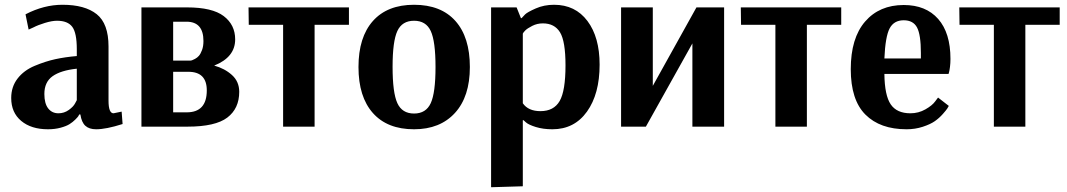

<svg xmlns="http://www.w3.org/2000/svg" viewBox="-20 -531 4474 805"><path d="M181 11Q111 11 69 -24Q27 -59 27 -120Q27 -167 53.5 -201.5Q80 -236 125.5 -255Q171 -274 212.5 -283Q254 -292 302 -296V-325Q302 -393 283 -418.5Q264 -444 219 -444Q198 -444 168.5 -435Q139 -426 120 -416L100 -407L87 -471Q164 -511 242 -511Q336 -511 385.5 -471.5Q435 -432 435 -336V-109Q435 -56 456 -56L490 -63L494 -11Q425 11 383 11Q354 11 338 -3.5Q322 -18 317 -51H312Q311 -48 308.5 -44Q306 -40 295.5 -29.5Q285 -19 271.5 -10.5Q258 -2 234 4.5Q210 11 181 11ZM225 -56Q249 -56 268.5 -70Q288 -84 295 -98L302 -111V-243Q235 -236 200.5 -211.5Q166 -187 166 -137Q166 -97 182 -76.5Q198 -56 225 -56Z M573 0V-500H764Q870 -500 918 -463.5Q966 -427 966 -366Q966 -291 878 -256Q922 -244 952.5 -216.5Q983 -189 983 -146Q983 -76 933 -38Q883 0 766 0ZM706 -277H779Q781 -277 784.5 -278Q788 -279 797.5 -284Q807 -289 814 -297Q821 -305 827 -321Q833 -337 833 -359Q833 -440 762 -440H706ZM706 -60H763Q847 -60 847 -152Q847 -230 770 -230H706Z M1167 0V-427H1023L1022 -500H1443V-427H1299V0Z M1716 11Q1604 11 1543.5 -57Q1483 -125 1483 -250Q1483 -375 1543.5 -443Q1604 -511 1716 -511Q1829 -511 1889.5 -443Q1950 -375 1950 -250Q1950 -126 1887.5 -57.5Q1825 11 1716 11ZM1626 -251Q1626 -142 1646 -98.5Q1666 -55 1716 -55Q1766 -55 1786 -98.5Q1806 -142 1806 -250Q1806 -358 1786 -401Q1766 -444 1716 -444Q1666 -444 1646 -401Q1626 -358 1626 -251Z M2039 254V-500H2146L2164 -455H2167Q2172 -461 2181.5 -470.5Q2191 -480 2226 -495.5Q2261 -511 2303 -511Q2392 -511 2443 -443Q2494 -375 2494 -260Q2494 -137 2441 -63Q2388 11 2296 11Q2257 11 2226.5 1.5Q2196 -8 2185 -18L2175 -27H2172V250ZM2246 -65Q2302 -65 2326.5 -107.5Q2351 -150 2351 -257Q2351 -358 2328 -395.5Q2305 -433 2256 -433Q2232 -433 2211.5 -422.5Q2191 -412 2182.5 -403.5Q2174 -395 2172 -390V-98Q2195 -65 2246 -65Z M2584 0V-500H2717V-171L2900 -500H3016V0H2883V-349L2688 0Z M3231 0V-427H3087L3086 -500H3507V-427H3363V0Z M3781 11Q3670 11 3608.5 -50.5Q3547 -112 3547 -241Q3547 -371 3607 -440.5Q3667 -510 3769 -510Q3862 -510 3913.5 -451.5Q3965 -393 3965 -284Q3965 -266 3963 -250.5Q3961 -235 3959 -228L3957 -221H3688Q3689 -131 3714.5 -93.5Q3740 -56 3797 -56Q3831 -56 3860 -72.5Q3889 -89 3901 -106L3913 -122L3958 -87Q3956 -83 3952 -76.5Q3948 -70 3933 -53Q3918 -36 3899.5 -23Q3881 -10 3849 0.5Q3817 11 3781 11ZM3688 -286H3841V-309Q3841 -385 3825 -415.5Q3809 -446 3769 -446Q3728 -446 3710 -412Q3692 -378 3688 -286Z M4147 0V-427H4003L4002 -500H4423V-427H4279V0Z"/></svg>

Font: Arsenal
Style: Bold
Weight: 700
Designer: Andrij Shevchenko
Foundry: Stairsfor
Version: Version 2.001;PS 002.001;hotconv 1.0.88;makeotf.lib2.5.64775